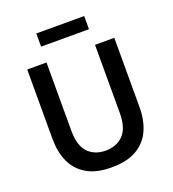

<svg xmlns="http://www.w3.org/2000/svg" viewBox="-156 -991 1009 1123"><g transform="rotate(-20 348.0 -429.5)"><path d="M346 14Q251 14 191.5 -21.5Q132 -57 104.5 -119Q77 -181 77 -260V-693H197V-271Q197 -174 238.5 -132Q280 -90 347 -90Q415 -90 457 -132.5Q499 -175 499 -271V-693H619V-260Q619 -180 591 -118Q563 -56 503 -21Q443 14 346 14ZM199 -791V-873H497V-791Z"/></g></svg>

Font: Ubuntu Sans SemiBold
Style: Regular
Weight: 600
Designer: Dalton Maag Ltd
Foundry: Dalton Maag Ltd
Version: Version 1.006; ttfautohint (v1.8.4.7-5d5b)